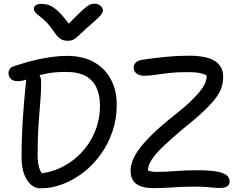

<svg xmlns="http://www.w3.org/2000/svg" viewBox="-20 -1012 1293 1041"><path d="M199 9Q170 9 147 -11.5Q124 -32 110.5 -68.5Q97 -105 97 -154Q97 -262 103.5 -363.5Q110 -465 121 -569Q124 -598 134 -610.5Q144 -623 165 -623Q181 -623 192 -607.5Q203 -592 203 -570Q204 -523 199 -467Q194 -411 189 -339.5Q184 -268 184 -173Q184 -131 192 -103.5Q200 -76 223 -54L158 -70Q237 -70 303 -100Q369 -130 418.5 -181.5Q468 -233 495 -299Q522 -365 522 -440Q522 -496 503 -537Q484 -578 444 -600Q404 -622 337 -622Q280 -622 239.5 -614.5Q199 -607 170.5 -597Q142 -587 120 -579.5Q98 -572 75 -572Q59 -572 48 -578Q37 -584 31.5 -594Q26 -604 26 -616Q26 -627 32 -637Q38 -647 52 -652Q74 -659 106.5 -669Q139 -679 177.5 -688Q216 -697 259 -703Q302 -709 344 -709Q428 -709 488 -676Q548 -643 580.5 -583Q613 -523 613 -443Q613 -368 590 -300Q567 -232 527 -176Q487 -120 434 -78.5Q381 -37 321 -14Q261 9 199 9ZM813 8Q767 8 739.5 -3.5Q712 -15 700 -35.5Q688 -56 688 -85Q688 -111 698.5 -140Q709 -169 735 -204.5Q761 -240 807 -285Q853 -330 924 -386Q981 -431 1016.5 -465.5Q1052 -500 1072 -527Q1092 -554 1097.5 -577Q1103 -600 1099 -622L1116 -592Q1105 -601 1091 -607.5Q1077 -614 1055 -617.5Q1033 -621 997 -621Q939 -621 895 -616Q851 -611 819 -606Q787 -601 762 -601Q747 -601 734 -606Q721 -611 713 -621Q705 -631 705 -647Q705 -662 716.5 -673Q728 -684 752 -688Q817 -698 880 -704Q943 -710 1007 -710Q1070 -710 1110.5 -697Q1151 -684 1170.5 -658.5Q1190 -633 1190 -597Q1190 -566 1181 -538Q1172 -510 1149 -479.5Q1126 -449 1083.5 -408.5Q1041 -368 972 -313Q909 -260 870 -223Q831 -186 810.5 -158Q790 -130 784.5 -106Q779 -82 782 -57L755 -109Q768 -95 784 -87.5Q800 -80 827 -80Q879 -80 933 -84.5Q987 -89 1047 -89Q1110 -89 1149 -83Q1188 -77 1206.5 -63.5Q1225 -50 1225 -28Q1225 -11 1212 -2Q1199 7 1174 7Q1152 7 1134 5Q1116 3 1093 1.5Q1070 0 1030 0Q971 0 916 4Q861 8 813 8ZM492 -992Q505 -992 515.5 -986.5Q526 -981 532 -973Q538 -965 538 -955Q538 -948 533 -939.5Q528 -931 511 -914Q494 -897 456 -865Q426 -838 409.5 -822Q393 -806 380.5 -798.5Q368 -791 347 -791Q324 -791 307.5 -801.5Q291 -812 272 -841Q249 -875 229.5 -894Q210 -913 195 -924Q180 -935 172 -944Q164 -953 164 -966Q164 -977 175 -984Q186 -991 204 -991Q228 -991 250.5 -982Q273 -973 300 -946.5Q327 -920 365 -867H337Q380 -912 406.5 -937.5Q433 -963 448.5 -975Q464 -987 474 -989.5Q484 -992 492 -992Z"/></svg>

Font: Shantell Sans
Style: Regular
Weight: 400
Designer: Stephen Nixon, Anya Danilova, Shantell Martin
Foundry: Arrow Type
Version: Version 1.008;[ac192a2d6]